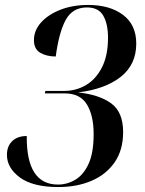

<svg xmlns="http://www.w3.org/2000/svg" viewBox="-20 -744 585 775"><path d="M216 11Q113 11 60.5 -27.5Q8 -66 8 -119Q8 -154 29.5 -174.5Q51 -195 88 -195Q86 1 214 1Q251 1 284 -18.5Q317 -38 337.5 -82.5Q358 -127 358 -203Q358 -277 331 -322Q304 -367 241 -367H161L163 -377H239Q287 -377 327 -400.5Q367 -424 391.5 -472Q416 -520 416 -592Q416 -647 397 -680.5Q378 -714 331 -714Q273 -714 245.5 -664Q218 -614 205 -516Q168 -516 142.5 -531Q117 -546 117 -582Q117 -621 145.5 -653Q174 -685 223.5 -704.5Q273 -724 336 -724Q423 -724 476.5 -684Q530 -644 530 -568Q530 -483 467 -433.5Q404 -384 295 -371Q380 -362 428.5 -327Q477 -292 477 -211Q477 -138 442.5 -88.5Q408 -39 349 -14Q290 11 216 11Z"/></svg>

Font: Noto Serif Display Condensed SemiBold
Style: Italic
Weight: 600
Width: 3
Italic angle: -12°
Designer: Monotype Design Team
Foundry: Monotype Imaging Inc.
Version: Version 2.009